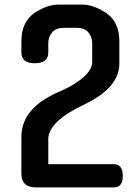

<svg xmlns="http://www.w3.org/2000/svg" viewBox="-20 -814 607 835"><path d="M73 -60V-218Q73 -341 226 -410Q300 -441 340.5 -476Q381 -511 381 -545V-626Q381 -654 364 -673.5Q347 -693 313 -693H258Q224 -693 207 -673.5Q190 -654 190 -626V-586Q190 -539 131 -539Q73 -539 73 -586V-635Q73 -715 126 -755H125Q184 -794 234 -794H339Q387 -794 446 -755H445Q499 -716 499 -635V-537Q499 -432 345 -359Q190 -285 190 -209V-100H475Q513 -100 514 -51Q515 1 475 1H135Q73 1 73 -60Z"/></svg>

Font: Gugi Cyrillic
Style: Regular
Weight: 400
Foundry: TAE System & Typefaces Co.
Version: Version 3.10 September 15, 2020